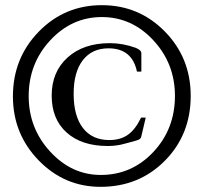

<svg xmlns="http://www.w3.org/2000/svg" viewBox="-20 -705 787 743"><path d="M544 -250 527 -178Q525 -167 515 -164Q510 -161 463 -149Q432 -140 397 -140Q296 -140 238 -192Q180 -244 180 -335Q180 -427 241.5 -482.5Q303 -538 405 -538Q455 -538 505 -520Q527 -511 527 -499V-428H510Q491 -518 400 -518Q336 -518 300.5 -472Q265 -426 265 -342Q265 -256 301 -209.5Q337 -163 403 -163Q446 -163 475 -183.5Q504 -204 526 -250ZM718 -334Q718 -184 618 -83Q518 18 369 18Q229 18 129.5 -84.5Q30 -187 30 -332Q30 -480 130 -582.5Q230 -685 374 -685Q518 -685 618 -583Q718 -481 718 -334ZM657 -334Q657 -459 573.5 -549Q490 -639 374 -639Q258 -639 174.5 -549Q91 -459 91 -333Q91 -209 174 -118.5Q257 -28 370 -28Q490 -28 573.5 -117Q657 -206 657 -334Z"/></svg>

Font: STIX MathJax Latin
Style: Bold Italic
Weight: 700
Italic angle: -16.33°
Designer: MicroPress Inc., with final additions and corrections provided by Coen Hoffman, Elsevier (retired)
Version: Version 1.1.1